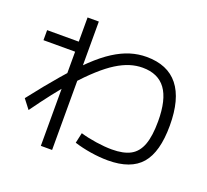

<svg xmlns="http://www.w3.org/2000/svg" viewBox="-140 -953 1280 1186"><g transform="rotate(20 500.0 -360.0)"><path d="M660 5Q606 5 546.5 -4.5Q487 -14 437 -30L452 -98Q499 -84 556.5 -75.5Q614 -67 660 -67Q737 -67 782.5 -92Q828 -117 849 -174.5Q870 -232 870 -328Q870 -470 820 -538.5Q770 -607 668 -607Q626 -607 584.5 -594Q543 -581 498 -553Q453 -525 401.5 -478.5Q350 -432 288 -364H285Q242 -316 194.5 -255Q147 -194 94 -120L47 -181Q134 -293 206 -376.5Q278 -460 339 -518Q400 -576 455 -611Q510 -646 562 -662Q614 -678 668 -678Q807 -678 877 -590Q947 -502 947 -328Q947 -154 878.5 -74.5Q810 5 660 5ZM241 62V-557H33V-623H241V-782H315V62Z"/></g></svg>

Font: M PLUS 1 Thin
Style: Regular
Weight: 400
Version: Version 1.001